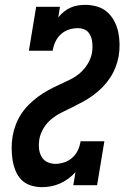

<svg xmlns="http://www.w3.org/2000/svg" viewBox="-20 -763 540 791"><path d="M153 8Q128 8 105.5 0.5Q83 -7 67.5 -23Q52 -39 43.5 -61Q35 -83 31.5 -106Q28 -129 28 -153.5Q28 -178 32 -202Q36 -225 44.5 -248Q53 -271 66.5 -292Q80 -313 98 -331Q116 -349 136 -364Q156 -379 178 -391Q200 -403 223 -413.5Q246 -424 268.5 -435Q291 -446 310 -462.5Q329 -479 342 -501Q355 -523 359 -546Q361 -558 361 -569.5Q361 -581 359.5 -592.5Q358 -604 353.5 -614.5Q349 -625 341.5 -632.5Q334 -640 323.5 -643.5Q313 -647 301 -647Q282 -647 263.5 -641Q245 -635 230.5 -621.5Q216 -608 208 -590.5Q200 -573 197 -554H99L129 -735H227L220 -691Q230 -704 243 -714.5Q256 -725 270.5 -731.5Q285 -738 300.5 -740.5Q316 -743 331 -743Q356 -743 380 -736Q404 -729 421.5 -713.5Q439 -698 450.5 -676.5Q462 -655 467 -631.5Q472 -608 472.5 -582.5Q473 -557 469 -532Q465 -509 456 -486Q447 -463 433.5 -442.5Q420 -422 402.5 -404Q385 -386 364.5 -371Q344 -356 322 -344Q300 -332 277.5 -321Q255 -310 233 -299Q211 -288 191.5 -272Q172 -256 159 -234Q146 -212 142 -189Q139 -171 140.5 -153Q142 -135 150 -119.5Q158 -104 173.5 -96Q189 -88 208 -88Q226 -88 244.5 -94Q263 -100 278 -113.5Q293 -127 301 -144.5Q309 -162 312 -181H410L380 0H282L291 -54Q278 -39 261.5 -27Q245 -15 227 -7Q209 1 190 4.5Q171 8 153 8Z"/></svg>

Font: Iosevka Slab Oblique
Style: Bold
Weight: 700
Italic angle: -9°
Monospace: yes
Designer: Belleve Invis
Foundry: Belleve Invis
Version: Version 11.1.1; ttfautohint (v1.8.3)